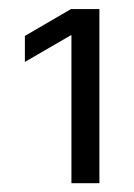

<svg xmlns="http://www.w3.org/2000/svg" viewBox="-20 -841 300 429"><path d="M202.1 -820.8V-431.6H139.6V-762.2H138.2L35.6 -702.6V-760.7L138.7 -820.8Z"/></svg>

Font: Inter 28pt Light
Style: Regular
Weight: 300
Designer: Rasmus Andersson
Foundry: rsms
Version: Version 4.001;git-66647c0bb